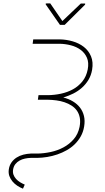

<svg xmlns="http://www.w3.org/2000/svg" viewBox="-20 -947 627 1151"><path d="M267.6 -376.5Q306.2 -377 345.2 -385.3Q384.3 -393.6 417.2 -411.6Q450.2 -429.7 473.9 -459Q497.6 -488.3 505.9 -530.8Q513.7 -571.8 501.2 -600.6Q488.8 -629.4 463.9 -647.9Q439 -666.5 405.3 -675.3Q371.6 -684.1 336.9 -684.6H175.8L179.2 -710.9H336.9Q377.4 -710.4 415.8 -699.2Q454.1 -688 482.7 -665.8Q511.2 -643.6 525.6 -609.4Q540 -575.2 532.2 -528.8Q526.4 -495.1 510.3 -468.3Q494.1 -441.4 470.9 -420.9Q447.8 -400.4 418.9 -386Q390.1 -371.6 359.4 -362.8Q391.6 -354.5 417.2 -339.1Q442.9 -323.7 459.7 -301.8Q476.6 -279.8 483.4 -251.5Q490.2 -223.1 484.4 -188.5Q479 -155.8 464.1 -129.4Q449.2 -103 428 -82.3Q406.7 -61.5 379.9 -46.4Q353 -31.2 323.7 -21.2Q294.4 -11.2 263.7 -6.1Q232.9 -1 203.6 -0.5H164.6Q147 0 129.6 3.7Q112.3 7.3 97.7 15.4Q83 23.4 72.5 36.4Q62 49.3 58.6 68.8Q55.7 85.9 60.8 100.1Q65.9 114.3 76.4 125.7Q86.9 137.2 100.6 145.5Q114.3 153.8 128.4 159.7L117.7 184.1Q100.1 177.2 83.5 166.3Q66.9 155.3 54.7 140.6Q42.5 126 36.1 108.2Q29.8 90.3 32.7 69.3Q36.1 44.9 48.6 27.1Q61 9.3 79.3 -2.4Q97.7 -14.2 119.6 -19.8Q141.6 -25.4 164.1 -26.4H203.1Q242.2 -26.9 283.4 -35.6Q324.7 -44.4 360.4 -63.5Q396 -82.5 422.1 -112.8Q448.2 -143.1 457 -186.5Q462.9 -217.3 458.3 -241.5Q453.6 -265.6 441.2 -283.4Q428.7 -301.3 409.4 -313.7Q390.1 -326.2 366.9 -334Q343.8 -341.8 318.1 -345.2Q292.5 -348.6 267.1 -349.1H207L210.9 -376.5ZM354 -820.8 464.4 -925.8H490.7L490.2 -919.4L367.7 -797.9H339.4L253.9 -920.9L254.4 -926.3L281.2 -926.8Z"/></svg>

Font: Roboto Mono Thin
Style: Italic
Weight: 250
Designer: Google
Version: Version 2.000985; 2015; ttfautohint (v1.3)